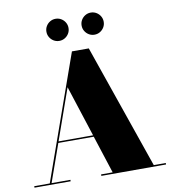

<svg xmlns="http://www.w3.org/2000/svg" viewBox="-101 -1062 1033 1150"><g transform="rotate(-10 415.0 -487.0)"><path d="M461.4 -907.1Q461.4 -925.6 470.5 -940.8Q479.6 -956.1 494.9 -965.2Q510.1 -974.3 528.6 -974.3Q547.1 -974.3 562.3 -965.2Q577.6 -956.1 586.7 -940.8Q595.8 -925.6 595.8 -907.1Q595.8 -888.6 586.7 -873.4Q577.6 -858.1 562.3 -849Q547.1 -839.9 528.6 -839.9Q510.1 -839.9 494.9 -849Q479.6 -858.1 470.5 -873.4Q461.4 -888.6 461.4 -907.1ZM247.4 -907.1Q247.4 -925.6 256.5 -940.8Q265.6 -956.1 280.9 -965.2Q296.1 -974.3 314.6 -974.3Q333.1 -974.3 348.3 -965.2Q363.6 -956.1 372.7 -940.8Q381.8 -925.6 381.8 -907.1Q381.8 -888.6 372.7 -873.4Q363.6 -858.1 348.3 -849Q333.1 -839.9 314.6 -839.9Q296.1 -839.9 280.9 -849Q265.6 -858.1 256.5 -873.4Q247.4 -888.6 247.4 -907.1ZM15 -9H109.5L377.5 -765H480L742 -9H815V0H421.5V-9H492L417.5 -239H202L120.5 -9H235V0H15ZM314.5 -558 205 -248H415Z"/></g></svg>

Font: Bodoni* 24pt Fatface
Style: Regular
Weight: 900
Version: Version 2.3